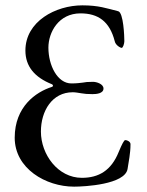

<svg xmlns="http://www.w3.org/2000/svg" viewBox="-20 -684 550 718"><path d="M257 14C296 14 447 6 457 -52C461 -80 468 -109 468 -145C468 -153 458 -160 448 -160C444 -160 436 -145 424 -116C396 -46 349 -19 286 -19C197 -19 133 -106 133 -192C133 -269 175 -339 252 -339C262 -339 272 -337 285 -335C295 -333 308 -332 326 -332C340 -332 367 -334 367 -353C367 -370 341 -378 328 -378C308 -378 299 -377 289 -375C279 -374 268 -372 247 -372C195 -372 161 -439 161 -506C161 -563 199 -634 281 -634C347 -634 390 -604 409 -530C412 -515 430 -505 435 -505C440 -505 445 -521 445 -530C445 -547 442 -637 422 -642C378 -653 349 -664 288 -664C188 -664 75 -604 75 -495C75 -436 109 -395 174 -369C179 -367 180 -361 174 -359C114 -340 35 -285 35 -169C35 -54 151 14 257 14Z"/></svg>

Font: EB Garamond
Style: Regular
Weight: 400
Designer: Georg Duffner and Octavio Pardo
Foundry: Georg Duffner
Version: Version 1.000;PS 001.000;hotconv 1.0.88;makeotf.lib2.5.64775